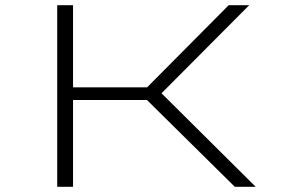

<svg xmlns="http://www.w3.org/2000/svg" viewBox="-20 -720 1140 740"><path d="M200.5 0V-700H261.5V-383.5H547L861.5 -700H940.5L602.5 -360.5L965.5 0H885L546.5 -334.5H261.5V0Z"/></svg>

Font: Trispace Expanded ExtraLight
Style: Regular
Weight: 200
Width: 7
Designer: Tyler Finck
Foundry: Etcetera Type Company
Version: Version 1.210; ttfautohint (v1.8.3)